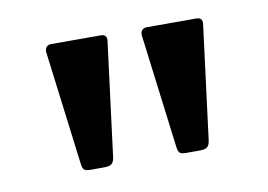

<svg xmlns="http://www.w3.org/2000/svg" viewBox="-42 -800 511 366"><g transform="rotate(-10 214.0 -617.5)"><path d="M339 -510Q338 -501 334 -497Q330 -493 319 -493H292Q283 -493 280 -496Q277 -499 276 -507L248 -729Q248 -736 251.5 -739Q255 -742 259 -742H356Q368 -742 367 -730ZM154 -510Q153 -501 149 -497Q145 -493 134 -493H107Q98 -493 95 -496Q92 -499 91 -507L63 -729Q63 -736 66.5 -739Q70 -742 74 -742H171Q183 -742 182 -730Z"/></g></svg>

Font: Libre Franklin Thin Medium
Style: Regular
Weight: 500
Version: Version 3.000